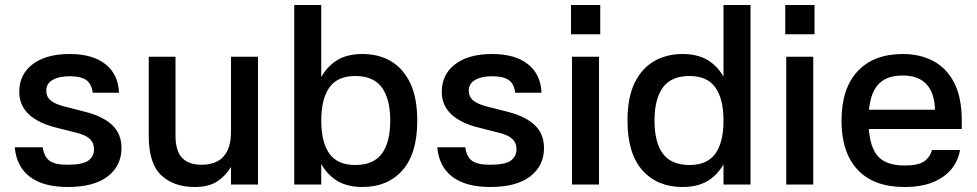

<svg xmlns="http://www.w3.org/2000/svg" viewBox="-20 -738 3907 768"><path d="M351 -367Q346 -404 324 -418.5Q302 -433 259 -433Q215 -433 190 -418Q165 -403 165 -376Q165 -351 183 -336Q201 -321 241 -311L316 -292Q390 -274 428 -238.5Q466 -203 466 -146Q466 -75 411 -32.5Q356 10 251 10Q154 10 100 -30.5Q46 -71 39 -149H151Q156 -112 177.5 -95.5Q199 -79 249 -79Q310 -79 333 -95.5Q356 -112 356 -141Q356 -167 338.5 -183Q321 -199 282 -208L207 -227Q133 -245 95 -281Q57 -317 57 -371Q57 -440 110.5 -481Q164 -522 259 -522Q350 -522 401.5 -481.5Q453 -441 456 -367Z M904 -511H1012V0H904V-70Q881 -33 847.5 -11.5Q814 10 759 10Q675 10 625 -37Q575 -84 575 -194V-511H682V-196Q682 -134 708.5 -106.5Q735 -79 786 -79Q824 -79 850 -93Q876 -107 890 -136Q904 -165 904 -211Z M1265 -718V0H1157V-718ZM1429 10Q1358 10 1313.5 -25Q1269 -60 1248 -119.5Q1227 -179 1227 -255Q1227 -332 1248 -392Q1269 -452 1313.5 -487Q1358 -522 1429 -522Q1495 -522 1544 -493Q1593 -464 1621 -405.5Q1649 -347 1649 -255Q1649 -124 1590 -57Q1531 10 1429 10ZM1401 -78Q1474 -78 1507.5 -123.5Q1541 -169 1541 -256Q1541 -342 1507.5 -388Q1474 -434 1401 -434Q1330 -434 1297.5 -388Q1265 -342 1265 -256Q1265 -169 1297.5 -123.5Q1330 -78 1401 -78Z M2041 -367Q2036 -404 2014 -418.5Q1992 -433 1949 -433Q1905 -433 1880 -418Q1855 -403 1855 -376Q1855 -351 1873 -336Q1891 -321 1931 -311L2006 -292Q2080 -274 2118 -238.5Q2156 -203 2156 -146Q2156 -75 2101 -32.5Q2046 10 1941 10Q1844 10 1790 -30.5Q1736 -71 1729 -149H1841Q1846 -112 1867.5 -95.5Q1889 -79 1939 -79Q2000 -79 2023 -95.5Q2046 -112 2046 -141Q2046 -167 2028.5 -183Q2011 -199 1972 -208L1897 -227Q1823 -245 1785 -281Q1747 -317 1747 -371Q1747 -440 1800.5 -481Q1854 -522 1949 -522Q2040 -522 2091.5 -481.5Q2143 -441 2146 -367Z M2376 -511V0H2268V-511ZM2264 -718H2381V-601H2264Z M2874 -718H2982V0H2874ZM2710 10Q2609 10 2549.5 -57Q2490 -124 2490 -255Q2490 -347 2518 -405.5Q2546 -464 2596 -493Q2646 -522 2710 -522Q2782 -522 2826.5 -487Q2871 -452 2891.5 -392Q2912 -332 2912 -255Q2912 -179 2891.5 -119.5Q2871 -60 2826.5 -25Q2782 10 2710 10ZM2738 -78Q2809 -78 2841.5 -123.5Q2874 -169 2874 -256Q2874 -342 2841.5 -388Q2809 -434 2738 -434Q2665 -434 2631.5 -388Q2598 -342 2598 -256Q2598 -169 2631.5 -123.5Q2665 -78 2738 -78Z M3233 -511V0H3125V-511ZM3121 -718H3238V-601H3121Z M3405 -299H3720Q3718 -367 3685.5 -401.5Q3653 -436 3591 -436Q3519 -436 3486.5 -392.5Q3454 -349 3454 -257Q3454 -164 3486 -120Q3518 -76 3598 -76Q3653 -76 3676.5 -92.5Q3700 -109 3708 -138H3820Q3813 -95 3785.5 -61.5Q3758 -28 3711.5 -9Q3665 10 3598 10Q3475 10 3410.5 -59Q3346 -128 3346 -255Q3346 -384 3410.5 -453Q3475 -522 3591 -522Q3660 -522 3713 -494Q3766 -466 3796.5 -407.5Q3827 -349 3827 -256V-222H3404Z"/></svg>

Font: Asta Sans SemiBold
Style: Regular
Weight: 600
Designer: 42dot
Version: Version 1.000